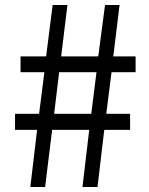

<svg xmlns="http://www.w3.org/2000/svg" viewBox="-20 -746 595 766"><path d="M128 -228H40V-292H136L157 -458H62V-521H164L190 -726H249L224 -521H372L399 -726H457L432 -521H521V-458H425L404 -292H499V-228H396L369 0H309L336 -228H188L160 0H101ZM344 -292 365 -458H216L196 -292Z"/></svg>

Font: 思源黑体R
Style: Regular
Weight: 400
Designer: Ryoko NISHIZUKA  (kana & ideographs); Paul D. Hunt (Latin, Greek & Cyrillic); Wenlong ZHANG  (bopomofo); Sandoll Communi
Foundry: Adobe Systems Incorporated
Version: Version 1.00 June 24, 2014, initial release